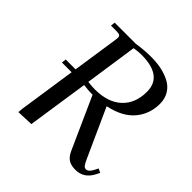

<svg xmlns="http://www.w3.org/2000/svg" viewBox="-185 -868 1032 1032"><g transform="rotate(45 330.5 -352.0)"><path d="M74.2 -350.1 77.1 -376H151.9L190.9 -637.2Q192.9 -650.9 192.9 -655.8Q192.9 -668.5 186.3 -672.6Q179.7 -676.8 161.1 -676.8H120.1L123 -702.1H284.2Q338.4 -710.9 393.1 -710.9Q434.1 -710.9 470.2 -703.4Q506.3 -695.8 537.1 -679.7Q567.9 -663.6 585.9 -634.3Q604 -605 604 -565.9Q604 -487.8 556.2 -431.2Q508.3 -374.5 410.2 -354L534.2 -80.1Q545.4 -54.7 553 -44.9Q560.5 -35.2 570.8 -35.2Q589.8 -35.2 605 -64.9L616.2 -86.9L639.2 -76.2L627.9 -54.2Q596.7 6.8 532.2 6.8Q500 6.8 480 -5.6Q460 -18.1 445.8 -48.8L313 -344.2H300.8Q280.8 -344.2 244.1 -349.1L191.9 0L97.2 3.9L99.1 -22L147.9 -350.1ZM248 -377Q273.4 -373 300.8 -373Q400.4 -373 454.6 -423.6Q508.8 -474.1 508.8 -562Q508.8 -682.1 347.2 -682.1Q335 -682.1 321 -680.9Q307.1 -679.7 299.8 -678.2L292 -676.8Z"/></g></svg>

Font: Dihjauti
Style: Bold Italic
Weight: 700
Italic angle: -9°
Designer: T. Christopher White
Version: Version 3.0.0